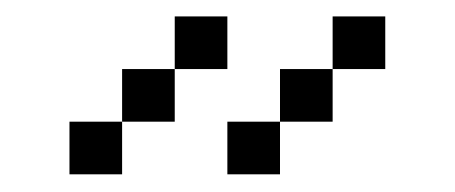

<svg xmlns="http://www.w3.org/2000/svg" viewBox="-20 -582 540 228"><path d="M250 -500V-562.5H187.5V-500H125V-437.5H62.5V-375H125V-437.5H187.5V-500ZM437.5 -500V-562.5H375V-500H312.5V-437.5H250V-375H312.5V-437.5H375V-500Z"/></svg>

Font: UnifontExMono
Style: Regular
Weight: 500
Version: Version 15.0.06